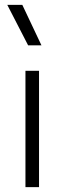

<svg xmlns="http://www.w3.org/2000/svg" viewBox="-20 -772 266 792"><path d="M85 0V-480H141V0ZM96 -585 10 -752H72L151 -585Z"/></svg>

Font: Geologica Thin Roman Thin
Style: Regular
Weight: 250
Version: Version 1.010;gftools[0.9.28]